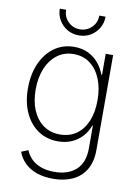

<svg xmlns="http://www.w3.org/2000/svg" viewBox="-102 -813 787 1094"><g transform="rotate(10 291.5 -266.5)"><path d="M282.7 214.4Q230 214.4 188.5 200Q147 185.5 119.1 158.4Q91.3 131.3 77.6 94.2L117.2 78.1Q128.4 106.4 150.4 128.2Q172.4 149.9 205.6 162.1Q238.8 174.3 282.7 174.3Q362.8 174.3 408.7 132.6Q454.6 90.8 454.6 8.3V-123H451.2Q438.5 -86.9 413.3 -59.3Q388.2 -31.7 352.8 -16.1Q317.4 -0.5 272.9 -0.5Q208 -0.5 158.7 -33.7Q109.4 -66.9 81.3 -127.4Q53.2 -188 53.2 -269.5Q53.2 -351.1 81.1 -413.6Q108.9 -476.1 158.4 -511.5Q208 -546.9 273.4 -546.9Q319.3 -546.9 354.7 -529.5Q390.1 -512.2 414.6 -482.7Q439 -453.1 451.7 -417.5H455.6V-539.1H498.5V9.8Q498.5 77.6 471.7 123.3Q444.8 168.9 396 191.7Q347.2 214.4 282.7 214.4ZM277.3 -41Q332 -41 372.1 -68.8Q412.1 -96.7 433.8 -147.9Q455.6 -199.2 455.6 -270Q455.6 -338.9 434.1 -392.1Q412.6 -445.3 372.8 -475.6Q333 -505.9 277.3 -505.9Q222.2 -505.9 181.9 -475.3Q141.6 -444.8 119.6 -391.6Q97.7 -338.4 97.7 -270Q97.7 -201.7 119.6 -150.1Q141.6 -98.6 182.1 -69.8Q222.7 -41 277.3 -41ZM285.6 -615.7Q248.5 -615.7 218.8 -633.3Q189 -650.9 171.1 -680.7Q153.3 -710.4 153.3 -747.1H189.9Q189.9 -706.1 217.8 -678.5Q245.6 -650.9 285.6 -650.9Q325.7 -650.9 353.8 -678.5Q381.8 -706.1 381.8 -747.1H418Q418 -710.4 400.4 -680.7Q382.8 -650.9 353 -633.3Q323.2 -615.7 285.6 -615.7Z"/></g></svg>

Font: Inter 18pt ExtraLight
Style: Regular
Weight: 250
Designer: Rasmus Andersson
Foundry: rsms
Version: Version 4.001;git-66647c0bb